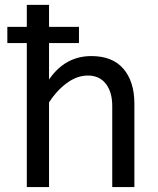

<svg xmlns="http://www.w3.org/2000/svg" viewBox="-20 -760 641 780"><path d="M179.2 -740.2V-650.9H300.8V-585H179.2V-437Q244.6 -532.2 351.1 -532.2Q437 -532.2 481.4 -480.5Q525.9 -428.7 525.9 -338.9V0H436V-329.1Q436 -386.2 409.9 -419.7Q383.8 -453.1 336.9 -453.1Q293 -453.1 251.5 -422.6Q210 -392.1 179.2 -344.2V0H88.9V-585H9.8V-650.9H88.9V-740.2Z"/></svg>

Font: ABeeZee
Style: Regular
Weight: 400
Designer: Anja Meiners
Foundry: Anja Meiners
Version: Version 1.002